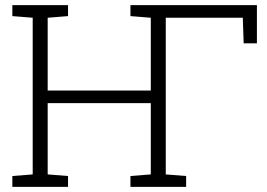

<svg xmlns="http://www.w3.org/2000/svg" viewBox="-20 -731 1044 751"><path d="M28.3 0V-42.5L107.9 -48.8V-661.6L28.3 -668V-710.9H246.1V-668L166.5 -661.6V-377H569.8V-661.6L490.2 -668V-710.9H984.9V-561.5H933.1L929.7 -661.6H628.4V-48.8L708 -42.5V0H490.2V-42.5L569.8 -48.8V-327.6H166.5V-48.8L246.1 -42.5V0Z"/></svg>

Font: Roboto Slab Light
Style: Regular
Weight: 300
Designer: Google
Version: Version 2.000; ttfautohint (v1.8.1.43-b0c9)